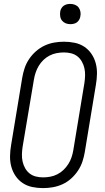

<svg xmlns="http://www.w3.org/2000/svg" viewBox="-20 -957 540 985"><path d="M201 8Q173 8 146 2.5Q119 -3 97 -17.5Q75 -32 60 -54Q45 -76 38 -102Q31 -128 31.5 -156Q32 -184 37 -213L94 -558Q98 -582 106 -606.5Q114 -631 129 -653.5Q144 -676 164.5 -694Q185 -712 208.5 -723Q232 -734 257.5 -738.5Q283 -743 308 -743Q336 -743 363 -737.5Q390 -732 412 -717.5Q434 -703 449 -681Q464 -659 471 -633Q478 -607 477.5 -579Q477 -551 472 -522L415 -177Q411 -153 403 -128.5Q395 -104 380 -81.5Q365 -59 345 -41Q325 -23 301 -12Q277 -1 251.5 3.5Q226 8 201 8ZM201 -47Q219 -47 238 -50.5Q257 -54 274.5 -63Q292 -72 306 -85.5Q320 -99 330.5 -115.5Q341 -132 347 -150Q353 -168 356 -186L413 -531Q416 -551 416.5 -570Q417 -589 413 -607Q409 -625 400 -641Q391 -657 377 -668Q363 -679 345 -683.5Q327 -688 308 -688Q290 -688 271 -684.5Q252 -681 234.5 -672Q217 -663 203 -649.5Q189 -636 179 -619.5Q169 -603 163 -585Q157 -567 154 -549L96 -204Q93 -184 92.5 -165Q92 -146 96 -128Q100 -110 109 -94Q118 -78 132 -67Q146 -56 164 -51.5Q182 -47 201 -47ZM341 -833Q328 -833 317 -837.5Q306 -842 298.5 -851Q291 -860 289 -872.5Q287 -885 289 -898Q290 -906 295 -914.5Q300 -923 307.5 -928Q315 -933 323.5 -935Q332 -937 340 -937Q353 -937 364.5 -932.5Q376 -928 383 -919Q390 -910 392.5 -897.5Q395 -885 392 -872Q391 -864 386 -855.5Q381 -847 374 -842Q367 -837 358 -835Q349 -833 341 -833Z"/></svg>

Font: Iosevka Term Curly Lt Obl
Style: Regular
Weight: 300
Italic angle: -9°
Designer: Belleve Invis
Foundry: Belleve Invis
Version: Version 32.3.0